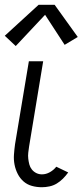

<svg xmlns="http://www.w3.org/2000/svg" viewBox="-22 -777 346 805"><path d="M154 8Q132 8 112 2.5Q92 -3 77 -16Q62 -29 52.5 -47.5Q43 -66 39 -86.5Q35 -107 36.5 -128.5Q38 -150 41 -172L99 -520H159L100 -163Q98 -150 96.5 -137Q95 -124 96.5 -111.5Q98 -99 101 -87.5Q104 -76 111.5 -66.5Q119 -57 130 -51.5Q141 -46 154 -46Q171 -46 187 -55Q203 -64 214 -78L264 -54Q254 -40 242 -28Q230 -16 216 -7.5Q202 1 185.5 4.5Q169 8 154 8ZM44 -584 -2 -627 140 -757H207L304 -622L249 -589L167 -715Z"/></svg>

Font: Iosevka QP Light
Style: Italic
Weight: 300
Italic angle: -9°
Designer: Belleve Invis
Foundry: Belleve Invis
Version: Version 20.0.0; ttfautohint (v1.8.4)